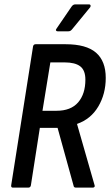

<svg xmlns="http://www.w3.org/2000/svg" viewBox="-20 -857 507 877"><path d="M39 0Q30 0 31 -10L131 -645Q133 -655 143 -655H279Q374 -655 418.5 -616.5Q463 -578 463 -501Q463 -428 429 -370.5Q395 -313 332 -291V-290L412 -11Q414 -7 411.5 -3.5Q409 0 404 0H327Q317 0 316 -9L243 -273H162L121 -10Q119 0 109 0ZM174 -351H238Q304 -351 337 -389.5Q370 -428 370 -493Q370 -536 346.5 -554Q323 -572 275 -572H210ZM243 -714Q238 -714 236 -717.5Q234 -721 238 -726L307 -827Q314 -837 324 -837H387Q392 -837 393.5 -833Q395 -829 392 -824L310 -724Q306 -719 302 -716.5Q298 -714 292 -714Z"/></svg>

Font: Sofia Sans Condensed SemiBold
Style: Italic
Weight: 600
Italic angle: -9°
Version: Version 4.100